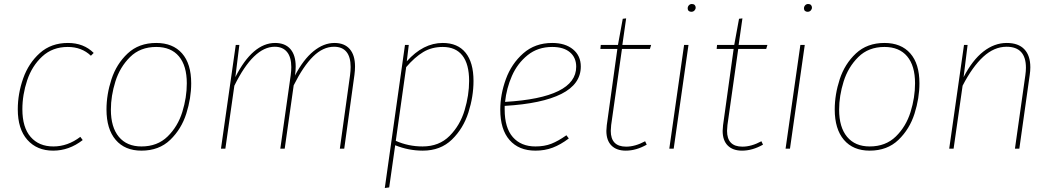

<svg xmlns="http://www.w3.org/2000/svg" viewBox="-20 -744 5271 961"><path d="M449 -479 435 -465Q389 -509 319 -509Q243 -509 191.5 -461.5Q140 -414 116 -342Q92 -270 92 -197Q92 -106 133.5 -58.5Q175 -11 247 -11Q319 -11 382 -59L394 -43Q326 10 246 10Q165 10 117 -44Q69 -98 69 -197Q69 -275 96 -351.5Q123 -428 179.5 -478.5Q236 -529 320 -529Q399 -529 449 -479Z M513 -196Q513 -271 538 -347.5Q563 -424 619 -476.5Q675 -529 762 -529Q845 -529 891 -477Q937 -425 937 -327Q937 -253 912.5 -175.5Q888 -98 832 -44Q776 10 688 10Q605 10 559 -44Q513 -98 513 -196ZM915 -327Q915 -415 875.5 -462Q836 -509 762 -509Q682 -509 631 -458.5Q580 -408 557.5 -336Q535 -264 535 -195Q535 -107 575 -59Q615 -11 688 -11Q768 -11 819 -61Q870 -111 892.5 -183.5Q915 -256 915 -327Z M1757 -411Q1757 -392 1754 -369L1703 0H1681L1732 -367Q1735 -390 1735 -409Q1735 -459 1714 -484.5Q1693 -510 1652 -510Q1597 -510 1547.5 -461.5Q1498 -413 1450 -317L1405 0H1383L1435 -367Q1438 -390 1438 -408Q1438 -458 1416.5 -484Q1395 -510 1355 -510Q1249 -510 1153 -315L1108 0H1086L1160 -519H1178L1158 -358Q1201 -443 1251 -486Q1301 -529 1357 -529Q1407 -529 1433.5 -498.5Q1460 -468 1460 -411Q1460 -392 1457 -369L1456 -365Q1498 -446 1549 -487.5Q1600 -529 1654 -529Q1704 -529 1730.5 -498.5Q1757 -468 1757 -411Z M2007 -519H2026L2016 -437Q2098 -529 2196 -529Q2271 -529 2310.5 -480Q2350 -431 2350 -339Q2350 -261 2324.5 -181Q2299 -101 2242 -45.5Q2185 10 2096 10Q2025 10 1958 -17L1928 194L1906 197ZM2328 -339Q2328 -423 2294.5 -466Q2261 -509 2196 -509Q2141 -509 2098.5 -483.5Q2056 -458 2013 -408L1961 -39Q2024 -11 2095 -11Q2178 -11 2230.5 -64Q2283 -117 2305.5 -192.5Q2328 -268 2328 -339Z M2506 -214V-196Q2506 -104 2547 -57.5Q2588 -11 2660 -11Q2705 -11 2739.5 -24.5Q2774 -38 2815 -67L2827 -51Q2786 -20 2746.5 -5Q2707 10 2660 10Q2577 10 2530.5 -43Q2484 -96 2484 -195Q2484 -271 2512 -348Q2540 -425 2599 -477Q2658 -529 2744 -529Q2809 -529 2848 -497Q2887 -465 2887 -411Q2887 -323 2790 -274Q2693 -225 2506 -214ZM2508 -234Q2864 -255 2864 -410Q2864 -456 2832.5 -482.5Q2801 -509 2744 -509Q2672 -509 2621 -468Q2570 -427 2542.5 -364.5Q2515 -302 2508 -234Z M3039 -118Q3037 -98 3037 -89Q3037 -10 3114 -10Q3159 -10 3209 -37L3217 -20Q3164 10 3112 10Q3066 10 3040.5 -15.5Q3015 -41 3015 -89Q3015 -97 3017 -117L3070 -499H2985L2987 -519H3073L3097 -650L3114 -652L3095 -519H3239L3233 -499H3093Z M3426 -519 3352 0H3330L3404 -519ZM3422 -702Q3422 -711 3428 -717.5Q3434 -724 3443 -724Q3452 -724 3457 -719Q3462 -714 3462 -706Q3462 -698 3456 -691.5Q3450 -685 3440 -685Q3432 -685 3427 -689.5Q3422 -694 3422 -702Z M3621 -118Q3619 -98 3619 -89Q3619 -10 3696 -10Q3741 -10 3791 -37L3799 -20Q3746 10 3694 10Q3648 10 3622.5 -15.5Q3597 -41 3597 -89Q3597 -97 3599 -117L3652 -499H3567L3569 -519H3655L3679 -650L3696 -652L3677 -519H3821L3815 -499H3675Z M4008 -519 3934 0H3912L3986 -519ZM4004 -702Q4004 -711 4010 -717.5Q4016 -724 4025 -724Q4034 -724 4039 -719Q4044 -714 4044 -706Q4044 -698 4038 -691.5Q4032 -685 4022 -685Q4014 -685 4009 -689.5Q4004 -694 4004 -702Z M4158 -196Q4158 -271 4183 -347.5Q4208 -424 4264 -476.5Q4320 -529 4407 -529Q4490 -529 4536 -477Q4582 -425 4582 -327Q4582 -253 4557.5 -175.5Q4533 -98 4477 -44Q4421 10 4333 10Q4250 10 4204 -44Q4158 -98 4158 -196ZM4560 -327Q4560 -415 4520.5 -462Q4481 -509 4407 -509Q4327 -509 4276 -458.5Q4225 -408 4202.5 -336Q4180 -264 4180 -195Q4180 -107 4220 -59Q4260 -11 4333 -11Q4413 -11 4464 -61Q4515 -111 4537.5 -183.5Q4560 -256 4560 -327Z M5137 -407Q5137 -389 5134 -369L5082 0H5060L5112 -367Q5115 -388 5115 -405Q5115 -510 5018 -510Q4956 -510 4901.5 -460Q4847 -410 4798 -315L4753 0H4731L4805 -519H4823L4803 -358Q4847 -443 4902 -486Q4957 -529 5019 -529Q5077 -529 5107 -497.5Q5137 -466 5137 -407Z"/></svg>

Font: Fira Sans Thin
Style: Italic
Weight: 250
Italic angle: -8°
Designer: Carrois Corporate & Edenspiekermann AG
Foundry: Carrois Corporate GbR & Edenspiekermann AG
Version: Version 4.203